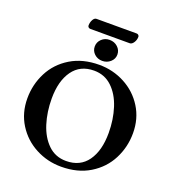

<svg xmlns="http://www.w3.org/2000/svg" viewBox="-164 -1054 1088 1196"><g transform="rotate(20 380.5 -456.5)"><path d="M34 -315Q34 -407 75 -487Q116 -567 195.5 -615.5Q275 -664 385 -664Q476 -664 554.5 -622.5Q633 -581 680 -506Q727 -431 727 -335Q727 -243 686 -163Q645 -83 565.5 -34.5Q486 14 376 14Q285 14 206.5 -27.5Q128 -69 81 -144Q34 -219 34 -315ZM584 -284Q584 -373 559.5 -449.5Q535 -526 486 -572.5Q437 -619 367 -619Q275 -619 226 -550.5Q177 -482 177 -366Q177 -277 201 -200.5Q225 -124 273.5 -77Q322 -30 393 -30Q486 -30 535 -98.5Q584 -167 584 -284ZM318 -762Q318 -791 339.5 -811.5Q361 -832 392 -832Q424 -832 446 -811.5Q468 -791 468 -762Q468 -733 445.5 -713Q423 -693 392 -693Q361 -693 339.5 -713Q318 -733 318 -762ZM237 -871Q237 -892 246.5 -909.5Q256 -927 270 -927H536Q543 -927 548 -922Q553 -917 553 -911Q553 -890 541.5 -872.5Q530 -855 516 -855H255Q247 -855 242 -860Q237 -865 237 -871Z"/></g></svg>

Font: EB Garamond SemiBold
Style: Regular
Weight: 600
Designer: Georg Duffner and Octavio Pardo
Foundry: Georg Duffner
Version: Version 1.000